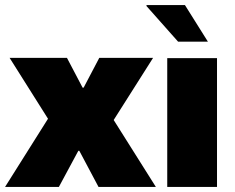

<svg xmlns="http://www.w3.org/2000/svg" viewBox="-27 -740 929 760"><path d="M300 -393H304L366 -511H579L423 -265L590 0H363L287 -143H283L206 0H-7L163 -270L11 -511H238Z M832 -510V0H635V-510ZM554 -720H705L796 -575H678L552 -717Z"/></svg>

Font: Chivo Black
Style: Regular
Weight: 900
Designer: Hector Gatti
Foundry: Omnibus-Type
Version: Version 1.007